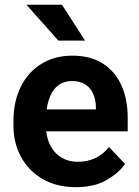

<svg xmlns="http://www.w3.org/2000/svg" viewBox="-20 -770 579 800"><path d="M296.6 9.8Q215.5 9.8 157.1 -24.4Q98.7 -58.6 67.4 -116.7Q36 -174.9 36 -246.2V-265.5Q36 -346.4 66.2 -407.8Q96.4 -469.1 151.7 -503.6Q207 -538.1 281.3 -538.1Q356.7 -538.1 408.1 -505.5Q459.4 -472.9 485.7 -414.8Q512.1 -356.7 512.1 -279.3V-222.9H95.3V-314.3H379.6V-324.6Q379.1 -354.5 368.4 -378.9Q357.7 -403.3 336.1 -417.8Q314.6 -432.2 280.5 -432.2Q242.7 -432.2 218.4 -411Q194.1 -389.8 182.8 -352.2Q171.4 -314.6 171.4 -265.5V-246.2Q171.4 -202.8 187.3 -168.9Q203.2 -135 233.3 -115.4Q263.3 -95.9 305 -95.9Q344.3 -95.9 377.2 -111.3Q410.2 -126.8 434.2 -157.4L500.9 -86.7Q476.1 -50.3 424.9 -20.3Q373.7 9.8 296.6 9.8ZM238.2 -750.3 334.2 -600.9H223.1L90.1 -750.3Z"/></svg>

Font: Vazirmatn
Style: Regular
Weight: 400
Designer: Saber Rastikerdar
Foundry: Saber Rastikerdar
Version: Version 33.003;September 2, 2022;FontCreator 14.0.0.2862 64-